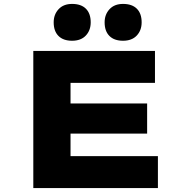

<svg xmlns="http://www.w3.org/2000/svg" viewBox="-20 -960 946 980"><path d="M150 0V-700H771V-537H340V-163H786V0ZM252 -278V-432H731V-278ZM608 -752Q563 -752 538.5 -776.5Q514 -801 514 -846Q514 -886 539 -913Q564 -940 608 -940Q654 -940 678.5 -915.5Q703 -891 703 -846Q703 -805 678 -778.5Q653 -752 608 -752ZM348 -752Q303 -752 278.5 -776.5Q254 -801 254 -846Q254 -886 279 -913Q304 -940 348 -940Q394 -940 418.5 -915.5Q443 -891 443 -846Q443 -805 418 -778.5Q393 -752 348 -752Z"/></svg>

Font: Lexend Tera ExtraBold
Style: Regular
Weight: 800
Designer: Bonnie Shaver-Troup, Thomas Jockin
Foundry: Lexend
Version: Version 1.007